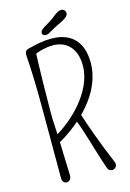

<svg xmlns="http://www.w3.org/2000/svg" viewBox="-138 -1001 722 1067"><g transform="rotate(-15 223.5 -468.0)"><path d="M394.5 -43.5C348.6 -151.4 304.7 -270 269.5 -382.3L238.3 -342.8C280.3 -242.7 302.2 -143.1 344.2 -22C349.1 -7.8 359.4 -2 370.1 -2C388.2 -2 405.3 -19.5 394.5 -43.5ZM135.7 -34.2C125 -407.2 122.6 -319.8 122.6 -397.9C122.6 -476.6 126 -668.9 129.9 -752.4L115.7 -727.5C146.5 -751 213.9 -757.8 235.4 -757.3C308.6 -754.4 362.8 -705.6 362.8 -605.5C362.8 -451.2 204.6 -312.5 111.3 -264.2L111.8 -216.8C256.3 -295.4 409.2 -436 409.2 -609.9C409.2 -737.8 337.9 -795.4 232.9 -795.4C194.3 -795.4 154.3 -790 106.9 -776.9C96.2 -773.4 72.3 -775.4 74.2 -740.7C80.1 -644.5 83.5 -582.5 83.5 -398.9C83.5 -289.6 83.5 -106 83.5 -31.7C83.5 -11.7 95.7 -1.5 108.4 -1.5C122.1 -1.5 136.2 -12.2 135.7 -34.2ZM287.6 -918.5C238.3 -876 193.4 -865.7 189 -843.3C187 -830.6 193.4 -824.7 203.1 -823.2C217.3 -820.8 226.1 -826.2 233.9 -831.1C291 -866.2 338.4 -876.5 349.1 -903.3C354.5 -917 344.7 -932.1 330.6 -935.1C317.9 -937 303.7 -931.2 287.6 -918.5Z"/></g></svg>

Font: Pompiere 
Style: Regular
Weight: 400
Designer: Karolina Lach
Foundry: Sorkin Type Co.
Version: Version 1.001